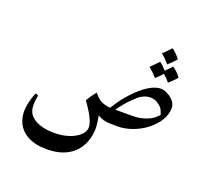

<svg xmlns="http://www.w3.org/2000/svg" viewBox="-144 -755 1285 1209"><g transform="rotate(20 498.5 -150.5)"><path d="M912 -145Q888 -106 845 -72Q803 -40 753 -22Q703 -4 657 -4Q618 -4 597 -5Q576 -6 560 -11Q552 -13 540.5 -18Q529 -23 521 -30Q531 25 531 57Q531 99 515.5 143.5Q500 188 465 222Q400 284 284 284Q208 284 156 256Q105 228 84 178Q70 144 70 106Q70 83 77.5 48Q85 13 100 -23L119 -16Q112 26 112 49Q112 90 132 115Q153 141 194 156Q235 171 292 171Q375 171 431 139Q458 124 473 104.5Q488 85 488 64Q488 14 412 -90Q434 -129 460 -159Q487 -126 509 -114.5Q531 -103 571 -98Q599 -142 616.5 -165Q634 -188 662 -218Q760 -321 834 -321Q848 -321 866 -313.5Q884 -306 900 -294Q921 -277 929 -260.5Q937 -244 937 -231Q937 -186 912 -145ZM866 -208Q855 -222 834.5 -234Q814 -246 793 -246Q766 -246 745.5 -237Q725 -228 712.5 -217Q700 -206 677 -183Q648 -156 606 -98H722Q779 -98 827 -120Q848 -130 858.5 -138.5Q869 -147 886 -165Q884 -171 880.5 -181Q877 -191 874 -196.5Q871 -202 866 -208ZM761 -532Q792 -561 813 -585Q828 -575 843.5 -559.5Q859 -544 868 -530Q844 -502 816 -478Q789 -510 761 -532ZM912 -423Q893 -401 860 -371Q841 -395 817 -415Q801 -396 773 -371Q747 -401 717 -425Q755 -463 769 -478Q791 -463 815 -435Q845 -465 856 -478Q872 -468 887.5 -452.5Q903 -437 912 -423Z"/></g></svg>

Font: Mirza
Style: Regular
Weight: 400
Designer: Arabic design by Kourosh Beigpour, Latin design by Eduardo Tunni, engineering by Lasse Fister
Version: Version 1.000